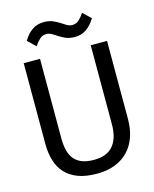

<svg xmlns="http://www.w3.org/2000/svg" viewBox="-122 -898 794 988"><g transform="rotate(-15 275.0 -403.5)"><path d="M497.1 -222.2Q497.1 -169.4 482.2 -126.7Q467.3 -84 438.5 -54Q409.7 -23.9 367.9 -7.6Q326.2 8.8 272 8.8Q212.4 8.8 170.9 -6.8Q129.4 -22.5 103.3 -51Q77.1 -79.6 65.2 -119.6Q53.2 -159.7 53.2 -209V-638.2H140.1V-215.8Q140.1 -178.2 147.2 -149.9Q154.3 -121.6 170.4 -102.5Q186.5 -83.5 212.2 -73.7Q237.8 -64 274.9 -64Q344.2 -64 377.2 -104Q410.2 -144 410.2 -216.8V-638.2H497.1ZM98.1 -745.1Q119.1 -780.3 145.8 -798.1Q172.4 -815.9 206.1 -815.9Q234.4 -815.9 253.9 -807.6Q273.4 -799.3 288.6 -789.6Q303.7 -779.8 317.1 -771.5Q330.6 -763.2 347.2 -763.2Q366.7 -763.2 381.6 -776.6Q396.5 -790 410.2 -811L452.1 -771Q430.7 -735.8 404.3 -718Q377.9 -700.2 344.2 -700.2Q315.4 -700.2 296.1 -708.5Q276.9 -716.8 261.7 -726.6Q246.6 -736.3 233.2 -744.6Q219.7 -752.9 203.1 -752.9Q183.1 -752.9 168.5 -739.5Q153.8 -726.1 140.1 -705.1ZM0 -638.2Z"/></g></svg>

Font: Code New Roman
Style: Regular
Weight: 400
Monospace: yes
Designer: Sam Radian
Foundry: Code New Roman
Version: Version 2.00 November 29, 2014